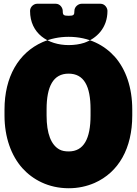

<svg xmlns="http://www.w3.org/2000/svg" viewBox="-20 -954 730 1022"><path d="M684 -339V-371C684 -488 650 -585 591 -652C536 -713 454 -758 345 -758C295 -758 249 -748 207 -730C78 -673 4 -544 4 -371V-339C4 -223 40 -125 99 -59C154 2 238 48 346 48C396 48 441 38 483 20C612 -37 684 -165 684 -339ZM346 -148C326 -148 310 -151 297 -158C252 -182 228 -243 228 -339V-372C228 -495 264 -562 345 -562C427 -562 462 -496 462 -372V-339C462 -216 426 -148 346 -148ZM140 -896C140 -919 161 -934 177 -934H277C300 -934 314 -912 314 -896C314 -874 318 -870 346 -870C373 -870 376 -875 376 -896C376 -919 398 -934 414 -934H515C538 -934 552 -912 552 -896C552 -805 494 -749 428 -726C403 -718 375 -714 346 -714C235 -714 140 -776 140 -896Z"/></svg>

Font: Asimov Print
Style: E
Weight: 500
Designer: Google
Version: Version 2.000980; 2014